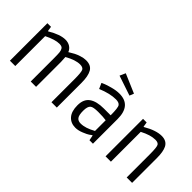

<svg xmlns="http://www.w3.org/2000/svg" viewBox="-11 -1448 2108 2108"><g transform="rotate(45 1043.0 -394.5)"><path d="M354 -516Q288 -516 184 -464V0H101V-582H157L166 -525H171Q288 -595 369 -595Q412 -595 443 -575Q474 -555 488 -520Q526 -543 550 -556Q574 -569 614.5 -582Q655 -595 691 -595Q768 -595 798.5 -541.5Q829 -488 829 -383V0H746V-355Q746 -470 731.5 -493Q717 -516 675 -516Q603 -516 503 -459Q507 -415 507 -387V0H424V-358Q424 -422 421 -450Q418 -478 405.5 -497Q393 -516 354 -516Z M1201 -358H1307Q1307 -475 1289.5 -499Q1272 -523 1225 -523Q1178 -523 1125.5 -510.5Q1073 -498 1013 -473L984 -538Q997 -544 1018.5 -553.5Q1040 -563 1099 -579Q1158 -595 1207 -595Q1390 -595 1390 -383V0H1336L1324 -61H1318Q1308 -53 1290 -40.5Q1272 -28 1222 -7.5Q1172 13 1128 13Q1057 13 1014 -35.5Q971 -84 971 -178.5Q971 -273 1030 -315.5Q1089 -358 1201 -358ZM1307 -281Q1264 -288 1185.5 -288Q1107 -288 1085 -269Q1058 -248 1058 -180.5Q1058 -113 1077.5 -87Q1097 -61 1136.5 -61Q1176 -61 1217 -74.5Q1258 -88 1307 -115ZM1068 -735 1098 -802 1320 -707 1300 -657Z M1669 0H1586V-582H1642L1651 -525H1656Q1776 -595 1864 -595Q1943 -595 1973 -534Q1998 -483 1998 -387V0H1914V-358Q1914 -472 1899.5 -494Q1885 -516 1845 -516Q1769 -516 1669 -463Z"/></g></svg>

Font: Ruda
Style: Regular
Weight: 400
Designer: Mariela Monsalve, Angelina Sanchez
Foundry: Mariela Monsalve, Angelina Sanchez
Version: Version 1.002